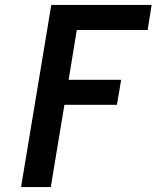

<svg xmlns="http://www.w3.org/2000/svg" viewBox="-20 -755 640 775"><path d="M65 0 187 -735H592L576 -634H290L257 -433H469L452 -332H240L185 0Z"/></svg>

Font: Iosevka Curly Extended
Style: Bold Italic
Weight: 700
Width: 7
Italic angle: -9°
Monospace: yes
Designer: Belleve Invis
Foundry: Belleve Invis
Version: Version 11.1.0; ttfautohint (v1.8.3)